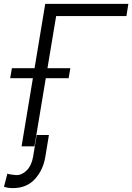

<svg xmlns="http://www.w3.org/2000/svg" viewBox="-59 -747 675 980"><path d="M596.2 -727.3 586.3 -665.1H227.6L116.8 0H51.1L171.9 -727.3ZM-7.1 -347.7 1.8 -398.8H300.1L291.2 -347.7ZM128.2 -57.9H190.7L172.2 54.3Q160.9 121.8 118.8 167.4Q76.7 213.1 7.1 213.1Q-6 213.1 -16.5 211.6Q-27 210.2 -38.7 206L-21.3 139.2Q-17.8 141.3 -7.5 142.9Q2.8 144.5 12.8 145.6Q22.7 146.7 25.2 146.7Q53.6 146.7 77.8 122.3Q101.9 98 109.7 54.3Z"/></svg>

Font: Inter Light  BETA
Style: Italic
Weight: 300
Italic angle: 9.39999°
Designer: Rasmus Andersson
Foundry: rsms
Version: Version 3.011;git-f93a4a705